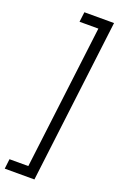

<svg xmlns="http://www.w3.org/2000/svg" viewBox="-193 -819 628 1001"><g transform="rotate(20 120.5 -318.0)"><path d="M-21.5 136.2H143.1L254.4 -772H89.8L83 -716.8H187.5L89.4 81.5H-15.1Z"/></g></svg>

Font: Guggenheim Sans Display Light
Style: Italic
Weight: 300
Italic angle: -7°
Designer: Modified by Tom Baber under direction of Pentagram Design 2023
Foundry: rsms
Version: Version 1.001;Glyphs 3.1.2 (3151)